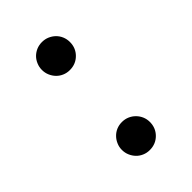

<svg xmlns="http://www.w3.org/2000/svg" viewBox="-137 -447 509 509"><g transform="rotate(-45 117.5 -192.5)"><path d="M64.9 -342.8Q64.9 -353.5 69.1 -363.3Q73.2 -373 80.1 -379.9Q86.9 -386.7 96.4 -390.9Q106 -395 117.2 -395Q128.4 -395 137.9 -390.9Q147.5 -386.7 154.5 -379.9Q161.6 -373 165.8 -363.3Q169.9 -353.5 169.9 -342.8Q169.9 -320.3 154.8 -305.2Q139.6 -290 117.2 -290Q106 -290 96.4 -294.2Q86.9 -298.3 80.1 -305.4Q73.2 -312.5 69.1 -322Q64.9 -331.5 64.9 -342.8ZM64.9 -43Q64.9 -53.7 69.1 -63.2Q73.2 -72.8 80.1 -79.8Q86.9 -86.9 96.4 -91.1Q106 -95.2 117.2 -95.2Q128.4 -95.2 137.9 -91.1Q147.5 -86.9 154.5 -79.8Q161.6 -72.8 165.8 -63.2Q169.9 -53.7 169.9 -43Q169.9 -20.5 154.8 -5.4Q139.6 9.8 117.2 9.8Q106 9.8 96.4 5.6Q86.9 1.5 80.1 -5.6Q73.2 -12.7 69.1 -22.2Q64.9 -31.7 64.9 -43Z"/></g></svg>

Font: Marcellus
Style: Regular
Weight: 400
Designer: Astigmatic (AOETI)
Foundry: Astigmatic (AOETI)
Version: Version 1.000